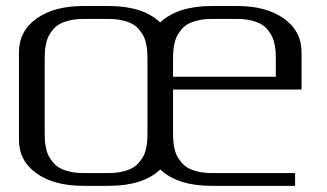

<svg xmlns="http://www.w3.org/2000/svg" viewBox="-20 -603 1061 623"><path d="M958.5 -312.5H541.5V-172.9Q541.5 -159.7 542 -149.9Q542.5 -140.1 545.2 -125.5Q547.9 -110.8 552.7 -100.3Q557.6 -89.8 566.9 -78.1Q576.2 -66.4 588.9 -58.8Q601.6 -51.3 621.6 -46.4Q641.6 -41.5 666.5 -41.5H937.5V0H666.5Q556.2 0 500 -53.2Q443.8 0 333.5 0H250Q156.2 0 98.9 -40.3Q41.5 -80.6 41.5 -149.9V-433.1Q41.5 -502.4 98.9 -543Q156.2 -583.5 250 -583.5H333.5Q442.9 -583.5 500 -530.3Q557.1 -583.5 666.5 -583.5H750Q843.8 -583.5 901.1 -543Q958.5 -502.4 958.5 -433.1ZM458.5 -410.6Q458.5 -423.8 458 -433.3Q457.5 -442.9 454.8 -457.5Q452.1 -472.2 447.3 -482.7Q442.4 -493.2 433.1 -505.1Q423.8 -517.1 411.1 -524.4Q398.4 -531.7 378.4 -536.6Q358.4 -541.5 333.5 -541.5H250Q225.1 -541.5 205.1 -536.6Q185.1 -531.7 172.4 -524.4Q159.7 -517.1 150.4 -505.1Q141.1 -493.2 136.2 -482.7Q131.3 -472.2 128.7 -457.5Q126 -442.9 125.5 -433.3Q125 -423.8 125 -410.6V-172.9Q125 -159.7 125.5 -149.9Q126 -140.1 128.7 -125.5Q131.3 -110.8 136.2 -100.3Q141.1 -89.8 150.4 -78.1Q159.7 -66.4 172.4 -58.8Q185.1 -51.3 205.1 -46.4Q225.1 -41.5 250 -41.5H333.5Q358.4 -41.5 378.4 -46.4Q398.4 -51.3 411.1 -58.8Q423.8 -66.4 433.1 -78.1Q442.4 -89.8 447.3 -100.3Q452.1 -110.8 454.8 -125.5Q457.5 -140.1 458 -149.9Q458.5 -159.7 458.5 -172.9ZM541.5 -410.6V-354H875V-410.6Q875 -423.8 874.5 -433.3Q874 -442.9 871.3 -457.5Q868.7 -472.2 863.8 -482.7Q858.9 -493.2 849.6 -505.1Q840.3 -517.1 827.6 -524.4Q814.9 -531.7 794.9 -536.6Q774.9 -541.5 750 -541.5H666.5Q641.6 -541.5 621.6 -536.6Q601.6 -531.7 588.9 -524.4Q576.2 -517.1 566.9 -505.1Q557.6 -493.2 552.7 -482.7Q547.9 -472.2 545.2 -457.5Q542.5 -442.9 542 -433.3Q541.5 -423.8 541.5 -410.6Z"/></svg>

Font: Gputeks
Style: Regular
Weight: 500
Version: Version 0.9